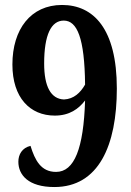

<svg xmlns="http://www.w3.org/2000/svg" viewBox="-20 -744 529 774"><path d="M199 10C378 10 451 -158 451 -387C451 -628 357 -724 230 -724C104 -724 30 -626 30 -484C30 -350 101 -278 201 -278C260 -278 297 -305 323 -339C317 -146 280 -51 206 -51C145 -51 121 -98 103 -156C69 -148 54 -121 54 -92C54 -39 94 10 199 10ZM238 -343C185 -345 158 -395 158 -488C158 -603 186 -661 237 -661C291 -661 321 -591 323 -403C304 -370 278 -345 238 -343Z"/></svg>

Font: Noto Serif Condensed
Style: Bold
Weight: 700
Width: 3
Designer: Monotype Design Team
Foundry: Monotype Imaging Inc.
Version: Version 2.015